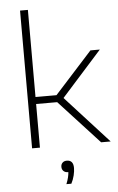

<svg xmlns="http://www.w3.org/2000/svg" viewBox="-66 -852 687 1122"><g transform="rotate(-5 278.0 -291.0)"><path d="M95.5 0V-808H141.5V-297H264.5L485 -540.5H540L304 -277L556.5 0H500.5L265 -256H141.5V0ZM277 226Q285.5 205 289.5 188.2Q293.5 171.5 294.5 157H293Q276 157 266.2 147.5Q256.5 138 256.5 123Q256.5 108 265.8 98.8Q275 89.5 291 89.5Q329.5 89.5 329.5 135.5Q329.5 154 323.8 178.5Q318 203 306 226Z"/></g></svg>

Font: Encode Sans Expanded Expanded ExtraLight
Style: Regular
Weight: 200
Width: 7
Designer: Multiple Designers
Foundry: Impallari Type
Version: Version 3.000; ttfautohint (v1.8.3) -l 8 -r 50 -G 200 -x 14 